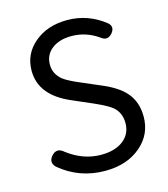

<svg xmlns="http://www.w3.org/2000/svg" viewBox="-113 -836 822 938"><g transform="rotate(-15 298.5 -367.0)"><path d="M304 13Q174 13 76 -69Q48 -96 73 -126Q102 -159 136 -128Q215 -68 305 -68Q376 -68 417.5 -100.5Q459 -133 459 -188Q459 -239 424 -270Q402 -289 337 -318L284 -341L231 -364Q82 -428 82 -552Q82 -637 147.5 -692Q213 -747 313 -747Q419 -747 504 -679Q529 -656 506 -628Q480 -597 449 -622Q387 -666 313 -666Q251 -666 213.5 -636.5Q176 -607 176 -558Q176 -511 215 -479Q238 -461 297 -436L402 -391Q475 -359 509 -320Q553 -271 553 -195Q553 -106 486 -48Q416 13 304 13Z"/></g></svg>

Font: GenSenRounded JP R
Style: Regular
Weight: 400
Version: Version 1.501;PS 1;hotconv 16.6.51;makeotf.lib2.5.65220